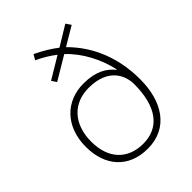

<svg xmlns="http://www.w3.org/2000/svg" viewBox="-218 -874 999 999"><g transform="rotate(-45 282.0 -374.5)"><path d="M206 -759 189 -730C227 -713 264 -690 292 -668L172 -596L190 -569L319 -646C388 -582 436 -488 456 -396H453C420 -437 370 -467 281 -467C151 -467 57 -374 57 -225C57 -83 139 10 279 10C430 10 506 -111 506 -273C506 -428 454 -563 351 -665L454 -726L435 -754L325 -687C293 -712 254 -736 206 -759ZM284 -432C429 -432 466 -341 466 -278C466 -113 399 -25 280 -25C167 -25 96 -98 96 -224C96 -356 173 -432 284 -432Z"/></g></svg>

Font: Noto Sans Myanmar ExtraLight
Style: Regular
Weight: 200
Designer: Monotype Design Team
Foundry: Monotype Imaging Inc.
Version: Version 2.107